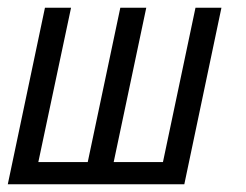

<svg xmlns="http://www.w3.org/2000/svg" viewBox="-68 -475 634 495"><path d="M242.2 -455.1H309.1L225.1 -57.1H352.1L436 -455.1H502.9L407.2 0H-47.9L47.9 -455.1H115.2L30.8 -57.1H158.2Z"/></svg>

Font: Anonymous Pro
Style: Italic
Weight: 400
Italic angle: -12°
Monospace: yes
Designer: Mark Simonson
Version: Version 1.003